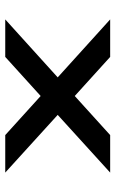

<svg xmlns="http://www.w3.org/2000/svg" viewBox="126 -716 440 732"><g transform="rotate(-90 346.0 -350.0)"><path d="M638 -150H495L346 -285L197 -150H54L274 -350L54 -550H197L346 -415L495 -550H638L417 -350Z"/></g></svg>

Font: Bruno Ace
Style: Regular
Weight: 400
Version: Version 1.100; ttfautohint (v1.8.4.7-5d5b);gftools[0.9.27]